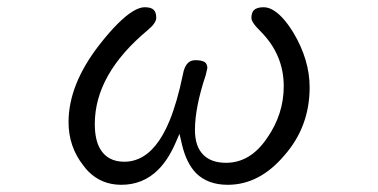

<svg xmlns="http://www.w3.org/2000/svg" viewBox="-20 -497 1040 528"><path d="M313.5 11.2Q373.5 11.2 415 -30.3Q441.9 -57.1 461.4 -101.1L473.6 -128.9L480.5 -99.1Q492.7 -47.9 519.5 -20.5Q551.8 11.2 606.4 11.2Q693.4 11.2 761.7 -69.3Q831.5 -148.4 831.5 -256.8Q831.5 -332 787.1 -406.7Q760.7 -449.7 735.8 -466.3Q720.2 -477.1 705.1 -477.1Q686.5 -477.1 678.2 -469.2Q671.4 -461.9 671.4 -447.3Q671.4 -439.5 682.1 -426.3Q687 -420.4 695.8 -411.6Q760.3 -347.2 760.3 -259.8Q760.3 -183.1 714.4 -117.2Q668.5 -49.3 601.6 -49.3Q561 -49.3 539.1 -71.3Q516.1 -94.2 516.1 -139.6Q516.1 -201.7 545.9 -291L550.3 -310.5Q549.8 -321.3 543 -326.2Q534.7 -331.5 517.6 -331.5Q504.4 -331.5 496.6 -323.7Q486.8 -314 482.9 -292Q467.3 -216.3 446.3 -165Q412.6 -83 361.8 -60.5Q342.8 -52.2 322.3 -52.2Q275.4 -52.2 254.9 -88.4Q240.7 -113.3 240.7 -156.2Q240.7 -293 386.2 -414.1Q409.7 -433.6 409.7 -448.2Q409.7 -462.9 402.6 -470Q395.5 -477.1 377.9 -477.1Q349.1 -477.1 302.7 -430.7Q279.3 -407.2 252.4 -372.6Q168.5 -264.2 168.5 -161.1Q168.5 -93.3 209.5 -41.5Q216.3 -32.2 223.1 -25.4Q259.8 11.2 313.5 11.2Z"/></svg>

Font: YuPearl-ExtraLight
Style: ExtraLight
Weight: 200
Designer: Max Yao
Foundry: Max-Everyday
Version: Version 1.011; ttfautohint (v1.8.3)